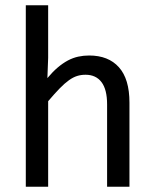

<svg xmlns="http://www.w3.org/2000/svg" viewBox="-20 -710 590 730"><path d="M472.2 0H387.2V-313Q387.2 -369.6 366 -397.7Q344.7 -425.8 305.2 -425.8Q288.1 -425.8 273.2 -421.1Q258.3 -416.5 242.2 -405Q226.1 -393.6 207 -374Q188 -354.5 163.1 -325.2V0H78.1V-689.9H163.1V-490.2L160.2 -413.1Q180.2 -437 199.5 -453.4Q218.8 -469.7 238 -480Q257.3 -490.2 277.3 -494.6Q297.4 -499 318.8 -499Q392.1 -499 432.1 -454.3Q472.2 -409.7 472.2 -319.8Z"/></svg>

Font: Code New Roman
Style: Regular
Weight: 400
Monospace: yes
Designer: Sam Radian
Foundry: Code New Roman
Version: Version 2.00 November 29, 2014